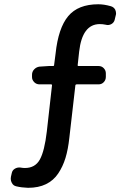

<svg xmlns="http://www.w3.org/2000/svg" viewBox="-20 -770 609 899"><path d="M498 -741.2Q512.7 -737.3 519.5 -724.6Q523.4 -715.8 523.4 -707Q523.4 -702.1 521.5 -696.3L516.6 -675.8Q512.7 -663.1 500.5 -656.7Q488.3 -650.4 474.6 -654.3Q460.9 -657.2 447.3 -657.2Q365.2 -657.2 350.6 -528.3L343.8 -465.8Q342.8 -460.9 347.7 -460.9H441.4Q456.1 -460.9 465.8 -450.7Q475.6 -440.4 475.6 -426.8V-410.2Q475.6 -395.5 465.8 -385.3Q456.1 -375 441.4 -375H338.9Q334 -375 333 -371.1L304.7 -125Q298.8 -70.3 286.6 -30.3Q274.4 9.8 252.4 42.5Q230.5 75.2 195.3 92.3Q160.2 109.4 111.3 109.4Q81.1 108.4 56.6 102.5Q42 99.6 35.2 85.9Q30.3 77.1 30.3 67.4Q30.3 62.5 31.2 57.6L35.2 40Q38.1 26.4 50.3 19.5Q62.5 12.7 76.2 14.6Q85.9 16.6 96.7 16.6Q144.5 16.6 166.5 -22.9Q188.5 -62.5 199.2 -154.3L223.6 -371.1Q223.6 -375 219.7 -375H165Q150.4 -375 140.1 -385.3Q129.9 -395.5 129.9 -409.2V-419.9Q129.9 -434.6 140.1 -445.3Q150.4 -456.1 165 -458L209 -460.9H228.5Q233.4 -460.9 233.4 -465.8L240.2 -518.6Q252.9 -638.7 299.3 -694.3Q345.7 -750 440.4 -750Q466.8 -750 498 -741.2Z"/></svg>

Font: Gen Jyuu GothicL Medium
Style: Regular
Weight: 500
Designer: [Source Han Sans]
Ryoko NISHIZUKA  (kana & ideographs); Paul D. Hunt (Latin, Greek & Cyrillic); Wenlong ZHANG  (bopomofo
Version: Version 1.002.20150607